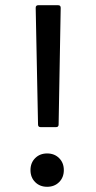

<svg xmlns="http://www.w3.org/2000/svg" viewBox="-20 -720 368 737"><path d="M126 -242 117 -690Q117 -700 127 -700H203Q213 -700 213 -690L205 -242Q205 -232 195 -232H136Q126 -232 126 -242ZM97 -67Q97 -95 115 -113Q133 -131 161 -131Q189 -131 207 -113Q225 -95 225 -67Q225 -39 207 -21Q189 -3 161 -3Q133 -3 115 -21Q97 -39 97 -67Z"/></svg>

Font: Amber EN Medium
Style: Regular
Weight: 500
Designer: Jeremy Tribby
Foundry: Tribby Type Co.
Version: Version 1.403 November 24, 2021